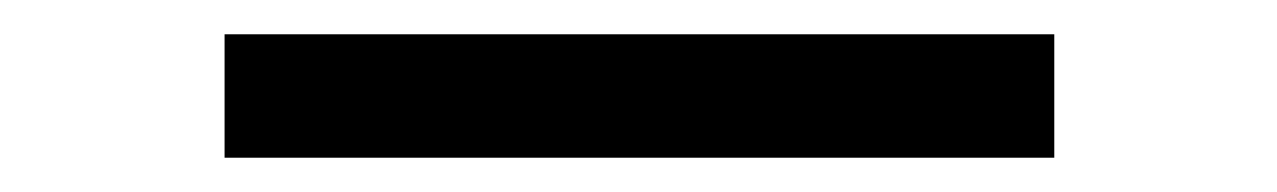

<svg xmlns="http://www.w3.org/2000/svg" viewBox="-20 -92 745 112"><path d="M111 0H595V-72H111Z"/></svg>

Font: Be Vietnam
Style: Regular
Weight: 400
Designer: Gabriel Lam
Foundry: TypeRant
Version: Version 4.000